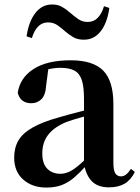

<svg xmlns="http://www.w3.org/2000/svg" viewBox="-20 -821 625 857"><path d="M186.6 16.2Q124.2 16.2 83.8 -19.4Q43.3 -54.9 43.3 -117.6Q43.3 -161.2 62 -193.6Q80.7 -226.1 125.1 -251.5Q169.6 -277 245.4 -297.9Q284.8 -309.4 334.4 -322Q384 -334.6 424 -344.4V-318.9Q384 -308.9 344 -297.6Q303.9 -286.4 277.1 -276.7Q223.3 -254.9 196.1 -220.6Q168.8 -186.4 168.8 -135.9Q168.8 -90.4 191.1 -67.9Q213.3 -45.3 250 -45.3Q266.3 -45.3 284.7 -52.6Q303.1 -59.9 327.4 -79.7Q351.8 -99.4 385.3 -135.5L400.8 -82.4H365.7Q336.6 -50.6 311.2 -28.7Q285.7 -6.8 256.4 4.7Q227 16.2 186.6 16.2ZM466.1 15.2Q414.6 15.2 387.9 -14.2Q361.2 -43.6 354.9 -94V-96.5V-381.4Q354.9 -434.7 344.8 -464.5Q334.7 -494.3 311.6 -506.3Q288.5 -518.3 250 -518.3Q224.4 -518.3 197.3 -512.2Q170.2 -506.1 133.8 -491.2L196.1 -516.3L185.9 -439.2Q183.3 -395.9 164.6 -378Q145.8 -360.2 120.3 -360.2Q71.1 -360.2 59.2 -406.5Q68.9 -473.5 129.4 -512.7Q189.9 -551.9 295.1 -551.9Q395.4 -551.9 440.7 -505.9Q486.1 -459.8 486.1 -356.2V-94.8Q486.1 -60.3 494.8 -47Q503.6 -33.8 519.7 -33.8Q531.3 -33.8 541.3 -40.9Q551.3 -48.1 564.7 -67.2L581.9 -53.4Q564 -17.5 536.2 -1.1Q508.4 15.2 466.1 15.2ZM98.6 -658.7Q108.1 -724.3 137.6 -762.6Q167.1 -801 212.6 -801Q238.9 -801 257.9 -789.8Q276.9 -778.6 292.6 -764.6Q311.1 -748.5 329.4 -735.7Q347.7 -723 371.8 -723Q397.8 -723 416 -741.3Q434.2 -759.6 444.2 -793.3L468.1 -785.5Q458.7 -718.5 429.2 -681.1Q399.7 -643.8 354.6 -643.8Q326.6 -643.8 308.1 -654.5Q289.6 -665.1 273.4 -678.9Q255.2 -695.2 237 -708.1Q218.7 -721 194.2 -721Q168.2 -721 150.4 -702.9Q132.6 -684.9 122.3 -651Z"/></svg>

Font: Early Summer Mincho VF
Style: Regular
Weight: 250
Designer: GuiWonder
Version: Version 1.002